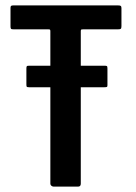

<svg xmlns="http://www.w3.org/2000/svg" viewBox="-20 -693 505 713"><path d="M179 0Q175 0 171 -3Q167 -6 167 -11V-577Q167 -582 165.5 -583Q164 -584 160 -584H32Q23 -584 21 -586Q19 -588 19 -595V-663Q19 -669 21 -671Q23 -673 31 -673H417Q426 -673 428.5 -671Q431 -669 431 -663V-596Q431 -588 428.5 -586Q426 -584 417 -584H289Q283 -584 281.5 -583Q280 -582 280 -577V-11Q280 0 270 0ZM88 -369Q80 -369 79 -371.5Q78 -374 78 -380V-438Q78 -445 79.5 -447Q81 -449 89 -449H368Q375 -449 377 -447.5Q379 -446 379 -438V-377Q379 -372 377.5 -370.5Q376 -369 367 -369Z"/></svg>

Font: Glory SemiBold
Style: Regular
Weight: 600
Designer: Robert Leuschke
Foundry: Robert Leuschke
Version: Version 1.011